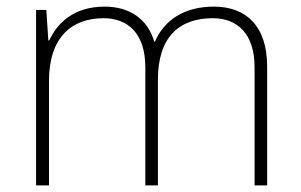

<svg xmlns="http://www.w3.org/2000/svg" viewBox="-20 -560 909 580"><path d="M626 -540C536 -540 476 -499 448 -434H446C426 -503 371 -540 296 -540C202 -540 152 -489 129 -438H126L120 -530H89V0H128V-315C128 -448 197 -505 293 -505C366 -505 419 -459 419 -357V0H457V-319C457 -449 522 -505 623 -505C696 -505 749 -459 749 -357V0H787V-359C787 -483 722 -540 626 -540Z"/></svg>

Font: Noto Sans Canadian Aboriginal ExtraLight
Style: Regular
Weight: 200
Designer: Monotype Design Team, Typotheque's Kevin King
Foundry: Monotype Imaging Inc.
Version: Version 2.004